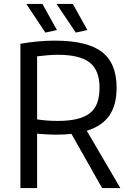

<svg xmlns="http://www.w3.org/2000/svg" viewBox="-20 -958 664 978"><path d="M344 -276Q325 -274 305 -273Q285 -272 263 -272Q243 -272 217.5 -273.5Q192 -275 169 -277V0H84V-735Q129 -743 173 -747Q217 -751 259 -751Q424 -751 499 -693.5Q574 -636 574 -511Q574 -423 537 -369.5Q500 -316 422 -292L593 0H500ZM272 -342Q330 -342 370.5 -351.5Q411 -361 437 -381Q463 -401 475 -433.5Q487 -466 487 -511Q487 -600 437 -639.5Q387 -679 273 -679Q250 -679 221.5 -676.5Q193 -674 169 -671V-350Q186 -347 214.5 -344.5Q243 -342 272 -342ZM211 -792 114 -938H196L270 -805ZM366 -792 268 -938H351L425 -805Z"/></svg>

Font: Encode Sans Narrow
Style: Regular
Weight: 400
Designer: Pablo Impallari, Andres Torresi
Foundry: Pablo Impallari, Andres Torresi
Version: Version 1.000; ttfautohint (v1.00) -l 8 -r 50 -G 200 -x 14 -